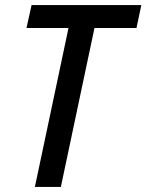

<svg xmlns="http://www.w3.org/2000/svg" viewBox="-20 -734 575 754"><path d="M117 0 249 -624H84L104 -714H535L516 -624H351L219 0Z"/></svg>

Font: Noto Sans SemiCondensed Medium
Style: Italic
Weight: 500
Width: 4
Italic angle: -12°
Designer: Monotype Design Team
Foundry: Monotype Imaging Inc.
Version: Version 2.013; ttfautohint (v1.8.4.7-5d5b)